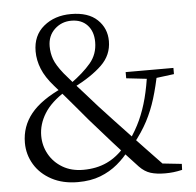

<svg xmlns="http://www.w3.org/2000/svg" viewBox="-53 -796 885 865"><g transform="rotate(-5 389.5 -363.5)"><path d="M265 15Q197 15 146.5 -12Q96 -39 69 -84Q42 -129 42 -182Q42 -256 88 -313Q134 -370 234 -415V-419L245 -398Q178 -356 148 -307.5Q118 -259 118 -207Q118 -162 139.5 -123.5Q161 -85 200.5 -61.5Q240 -38 294 -38Q354 -38 401 -60Q448 -82 485 -126L512 -110H504Q479 -76 445 -47.5Q411 -19 367 -2Q323 15 265 15ZM529 -133 504 -148H510Q542 -193 562.5 -238Q583 -283 596.5 -335Q610 -387 619 -454H665Q651 -383 634.5 -329.5Q618 -276 593.5 -229.5Q569 -183 529 -133ZM628 -420 522 -432V-460H738V-432L644 -420ZM660 10Q621 10 594 1.5Q567 -7 544 -31Q485 -94 435 -150Q385 -206 337 -261Q308 -296 286.5 -321Q265 -346 244 -371Q223 -396 195 -427Q158 -469 142 -508.5Q126 -548 126 -588Q126 -660 175.5 -701Q225 -742 299 -742Q377 -742 418 -703Q459 -664 459 -606Q459 -543 412.5 -498Q366 -453 283 -411V-406L272 -431Q329 -472 363 -512Q397 -552 397 -607Q397 -655 370.5 -683.5Q344 -712 298 -712Q254 -712 222.5 -682.5Q191 -653 191 -605Q191 -575 201 -547Q211 -519 243 -479Q266 -452 286.5 -428.5Q307 -405 330.5 -379.5Q354 -354 385 -318Q418 -282 449 -249Q480 -216 512.5 -181.5Q545 -147 582.5 -107.5Q620 -68 666 -20L617 -39L738 -26L737 1Q715 6 697 8Q679 10 660 10Z"/></g></svg>

Font: Noto Serif JP ExtraLight
Style: Regular
Weight: 400
Version: Version 2.003-H1;hotconv 1.1.1;makeotfexe 2.6.0